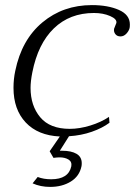

<svg xmlns="http://www.w3.org/2000/svg" viewBox="-20 -526 530 754"><path d="M490 -430Q490 -421 489 -416Q486 -404 476 -393.5Q466 -383 453 -383Q440 -383 433 -392Q426 -401 428 -413Q430 -419 432.5 -424.5Q435 -430 437 -436Q440 -451 412.5 -463Q385 -475 349 -475Q254 -475 191.5 -414.5Q129 -354 107 -242Q100 -207 100 -181Q100 -111 138 -65.5Q176 -20 254 -20Q292 -20 334.5 -33Q377 -46 408 -67L410 -44Q382 -23 340.5 -8.5Q299 6 251 9L215 66H224Q260 66 280.5 78Q301 90 301 115Q301 123 300 127Q292 166 258 187Q224 208 177 208Q139 208 108 194L128 169Q151 178 181 178Q249 178 260 127Q263 109 249 100.5Q235 92 214 92Q204 92 190 94L175 68L215 10Q129 6 81 -45Q33 -96 33 -181Q33 -216 40 -248Q65 -370 146.5 -438Q228 -506 341 -506Q404 -506 447 -487Q490 -468 490 -430Z"/></svg>

Font: Trirong Light
Style: Italic
Weight: 300
Italic angle: -12°
Designer: Katatrad Team
Foundry: CadsonDemak
Version: Version 1.001